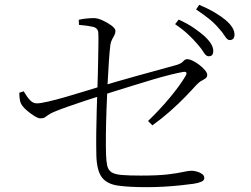

<svg xmlns="http://www.w3.org/2000/svg" viewBox="-20 -801 1040 795"><path d="M797 -619Q781 -638 758.5 -659Q736 -680 705 -701L720 -720Q757 -703 783 -685Q809 -667 826 -652Q846 -633 854.5 -618.5Q863 -604 863 -590Q863 -579 858.5 -573.5Q854 -568 844 -568Q833 -568 823.5 -584Q814 -600 797 -619ZM884 -686Q867 -706 845.5 -723Q824 -740 792 -762L805 -781Q843 -765 869.5 -749Q896 -733 913 -719Q933 -702 942 -687Q951 -672 951 -658Q951 -646 945.5 -640.5Q940 -635 931 -635Q921 -635 911 -651.5Q901 -668 884 -686ZM306 -719Q322 -723 339 -724.5Q356 -726 370 -726Q384 -726 405 -716.5Q426 -707 442 -695Q458 -683 458 -673Q458 -663 453.5 -655Q449 -647 444 -637.5Q439 -628 437 -615Q434 -592 431 -549.5Q428 -507 425.5 -454.5Q423 -402 421 -347.5Q419 -293 418.5 -245Q418 -197 419 -163Q420 -133 424 -115Q428 -97 441.5 -88Q455 -79 484 -76.5Q513 -74 563 -74Q635 -74 676 -79Q717 -84 738.5 -89Q760 -94 773 -94Q783 -94 795.5 -90.5Q808 -87 817 -80.5Q826 -74 826 -63Q826 -54 813.5 -48.5Q801 -43 781 -40Q759 -37 726.5 -33.5Q694 -30 658 -28Q622 -26 587 -26Q514 -26 468.5 -32.5Q423 -39 402 -66.5Q381 -94 379 -156Q378 -199 378.5 -249Q379 -299 380.5 -345Q382 -391 383 -422Q384 -454 385 -489Q386 -524 386.5 -558Q387 -592 387.5 -620Q388 -648 387 -665Q386 -685 364.5 -690Q343 -695 307 -698ZM78 -423Q92 -399 104.5 -386Q117 -373 133 -373Q147 -373 179.5 -380.5Q212 -388 252 -399.5Q292 -411 329 -422.5Q366 -434 389 -441Q418 -450 461 -462.5Q504 -475 551 -488Q598 -501 640.5 -512.5Q683 -524 711 -532Q731 -538 738.5 -547Q746 -556 755 -556Q765 -556 779 -549Q793 -542 806.5 -531.5Q820 -521 829 -510Q838 -499 838 -491Q838 -482 831.5 -477Q825 -472 814.5 -466.5Q804 -461 792 -448Q776 -430 748 -401Q720 -372 685 -341Q650 -310 611 -282L593 -300Q642 -347 683.5 -397Q725 -447 748 -486Q754 -496 751.5 -500.5Q749 -505 738 -503Q719 -500 685 -491.5Q651 -483 610.5 -471Q570 -459 528.5 -446Q487 -433 451 -422Q415 -411 392 -403Q366 -395 331.5 -383.5Q297 -372 262.5 -360Q228 -348 202 -337Q186 -330 178.5 -324Q171 -318 165 -314.5Q159 -311 146 -311Q138 -311 121 -321.5Q104 -332 88.5 -346Q73 -360 67 -372Q63 -380 61.5 -392.5Q60 -405 60 -417Z"/></svg>

Font: Early Summer Mincho VF
Style: Regular
Weight: 250
Designer: GuiWonder
Version: Version 1.002